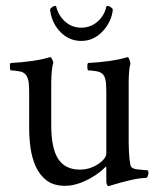

<svg xmlns="http://www.w3.org/2000/svg" viewBox="-20 -624 542 652"><path d="M256 -530Q287 -530 310.5 -550Q334 -570 341 -601Q341 -604 345 -604Q350 -604 356.5 -599.5Q363 -595 363 -591Q363 -590 362.5 -587.5Q362 -585 362 -583Q355 -544 325.5 -514.5Q296 -485 256 -485Q216 -485 187 -513.5Q158 -542 151 -584Q151 -586 150.5 -588Q150 -590 150 -591Q150 -595 156.5 -599.5Q163 -604 167 -604Q171 -604 171 -601Q179 -570 202 -550Q225 -530 256 -530ZM341 -312Q341 -313 341 -316Q341 -326 340 -340.5Q339 -355 334 -365Q327 -379 308 -382Q289 -385 279 -385Q277 -387 276.5 -396.5Q276 -406 279 -410Q317 -412 352 -417Q387 -422 413 -430Q417 -430 420 -420Q423 -410 423 -406Q420 -400 418.5 -382Q417 -364 417 -343V-138Q417 -130 418 -106.5Q419 -83 423 -63Q426 -51 445.5 -49Q465 -47 475 -46Q480 -46 481 -46Q483 -45 483.5 -41Q484 -37 484 -35Q484 -34 482 -27Q480 -20 476 -20Q451 -19 421.5 -12Q392 -5 371 1.5Q350 8 349 8Q345 8 343 2.5Q341 -3 341 -8V-53Q341 -57 340 -57.5Q339 -58 339 -58Q326 -44 303 -28.5Q280 -13 253 -3Q226 7 201 7Q162 7 138 -11.5Q114 -30 101 -59.5Q88 -89 83.5 -123Q79 -157 79 -188V-312Q79 -322 78 -338Q77 -354 71 -365Q64 -379 45 -382Q26 -385 16 -385Q14 -387 13.5 -396.5Q13 -406 16 -410Q54 -412 89 -417Q124 -422 150 -430Q154 -430 157.5 -422Q161 -414 161 -410Q158 -404 156 -384Q154 -364 154 -343V-199Q154 -121 177.5 -84.5Q201 -48 252 -48Q274 -48 294 -56.5Q314 -65 327.5 -78Q341 -91 341 -102Z"/></svg>

Font: Amiri
Style: Regular
Weight: 400
Designer: Khaled Hosny
Version: Version 0.114